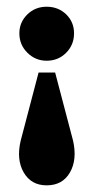

<svg xmlns="http://www.w3.org/2000/svg" viewBox="-20 -373 278 571"><path d="M94.7 -157.2H144L197.3 45.4Q210 101.6 188 139.9Q166 178.2 118.7 178.2Q72.8 178.2 50.5 139.9Q28.3 101.6 41.5 45.4ZM118.7 -353Q153.3 -353 176.8 -330.3Q200.2 -307.6 200.2 -273.9Q200.2 -239.7 176.8 -216.1Q153.3 -192.4 118.7 -192.4Q85.4 -192.4 61.5 -216.1Q37.6 -239.7 37.6 -273.9Q37.6 -306.6 61 -329.8Q84.5 -353 118.7 -353Z"/></svg>

Font: Lateef ExtraBold
Style: Regular
Weight: 800
Designer: SIL International
Foundry: SIL International
Version: Version 4.200